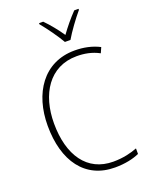

<svg xmlns="http://www.w3.org/2000/svg" viewBox="-173 -1131 892 1138"><g transform="rotate(-20 273.0 -562.0)"><path d="M325 -884H360C385 -927 433 -993 468 -1034V-1041H441C405 -1004 371 -962 342 -922C315 -962 278 -1008 245 -1041H219V-1034C251 -996 300 -928 325 -884ZM361 -781C408 -781 456 -773 502 -748L517 -782C470 -806 418 -817 361 -817C164 -817 59 -655 59 -452C59 -228 163 -83 351 -83C415 -83 467 -95 505 -112V-147C466 -132 416 -119 353 -119C188 -119 99 -251 99 -452C99 -635 188 -781 361 -781Z"/></g></svg>

Font: Noto Sans Kannada UI SemiCondensed ExtraLight
Style: Regular
Weight: 200
Width: 4
Designer: Jelle Bosma - Monotype Design Team
Foundry: Monotype Imaging Inc.
Version: Version 2.005